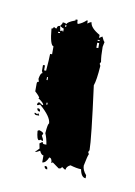

<svg xmlns="http://www.w3.org/2000/svg" viewBox="-48 -205 260 371"><g transform="rotate(10 82.0 -19.5)"><path d="M44.9 -150.4 46.9 -140.6 50.8 -142.6Q50.8 -140.6 52.7 -140.6V-146.5Q51.3 -146.5 44.9 -150.4ZM54.7 -154.3V-150.4H56.6V-154.3ZM43 -138.7V-136.7H46.9V-138.7ZM121.1 -136.7V-134.8H125V-136.7ZM121.1 -130.9V-121.1H125V-130.9ZM37.1 -48.8V-43H39.1V-48.8ZM44.9 0V3.9H46.9V0ZM93.8 -169.9H95.7V-164.1Q100.6 -168 103.5 -168Q104 -157.2 123 -146.5V-140.6L128.9 -144.5Q133.3 -134.8 134.8 -134.8L132.8 -125Q132.8 -106.4 134.8 -95.7L132.8 -91.8L134.8 -87.9Q132.8 -59.1 128.9 -48.8Q142.6 54.7 142.6 76.2L140.6 80.1L142.6 84Q140.6 87.4 136.7 107.4Q136.7 116.2 144.5 125V130.9Q135.7 130.9 132.8 115.2Q124.5 115.2 111.3 111.3Q103.5 115.2 103.5 121.1H101.6L95.7 117.2Q95.2 121.1 89.8 121.1L76.2 111.3Q76.2 113.3 74.2 113.3Q73.7 103.5 68.4 103.5Q63.5 115.2 56.6 115.2V101.6Q52.2 101.6 48.8 93.8Q42.5 97.7 39.1 97.7L46.9 89.8L44.9 80.1Q49.8 76.2 50.8 76.2Q50.8 80.1 54.7 80.1H58.6Q56.6 67.4 52.7 58.6Q54.2 39.1 56.6 39.1Q56.6 25.9 33.2 5.9L29.3 7.8H27.3Q27.3 2 31.2 2L37.1 5.9H39.1Q39.1 1.5 27.3 -5.9H29.3Q29.3 -8.8 19.5 -17.6V-33.2Q19.5 -37.1 23.4 -37.1Q21.5 -41 21.5 -43Q23.4 -54.7 27.3 -54.7L25.4 -58.6V-70.3H29.3V-60.5H33.2Q35.2 -83.5 35.2 -93.8H39.1V-109.4Q32.2 -109.9 29.3 -142.6Q33.2 -143.1 33.2 -146.5L37.1 -144.5H39.1Q39.1 -150.4 44.9 -150.4Q48.8 -155.3 48.8 -158.2Q52.7 -158.2 56.6 -156.2Q56.6 -160.2 72.3 -166V-168H76.2Q76.2 -160.2 78.1 -160.2Q85.9 -162.6 93.8 -169.9ZM29.3 13.7H31.2Q35.2 13.7 35.2 19.5Q29.3 19.5 29.3 13.7ZM25.4 23.4H27.3L31.2 25.4Q31.2 23.4 33.2 23.4L35.2 27.3H29.3Q25.4 26.9 25.4 23.4ZM39.1 54.7Q48.8 57.1 48.8 60.5L46.9 64.5Q50.8 70.8 50.8 74.2Q46.9 74.2 46.9 72.3L43 74.2Q38.6 74.2 37.1 56.6Q39.1 56.6 39.1 54.7ZM62.5 121.1H64.5Q68.4 121.1 68.4 127Q62.5 127 62.5 121.1Z"/></g></svg>

Font: Mister Brush
Style: Regular
Weight: 400
Designer: GGBotNet
Foundry: GGBotNet
Version: 1.00